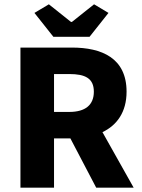

<svg xmlns="http://www.w3.org/2000/svg" viewBox="-20 -872 658 892"><path d="M75 0H231V-229H307L427 0H601L456 -258C523 -290 568 -351 568 -446C568 -603 452 -651 314 -651H75ZM231 -352V-528H302C376 -528 416 -508 416 -446C416 -384 376 -352 302 -352ZM228 -701H396L484 -812L417 -852L314 -770H310L207 -852L140 -812Z"/></svg>

Font: Source Sans Pro
Style: Bold
Weight: 700
Designer: Paul D. Hunt
Foundry: Adobe Systems Incorporated
Version: Version 3.006;hotconv 1.0.111;makeotfexe 2.5.65597